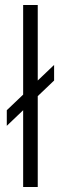

<svg xmlns="http://www.w3.org/2000/svg" viewBox="-20 -743 242 763"><path d="M72 0H130V-361L195 -423V-485L130 -423V-723H72V-367L7 -305V-243L72 -305Z"/></svg>

Font: Archivo ExtraLight
Style: Regular
Weight: 200
Designer: Hector Gatti
Foundry: Omnibus-Type
Version: Version 2.001